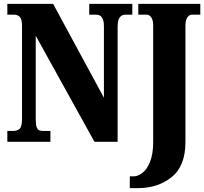

<svg xmlns="http://www.w3.org/2000/svg" viewBox="-20 -734 1057 994"><path d="M652 179H672Q694 179 717.5 161Q741 143 757 103Q773 63 773 2V-603Q773 -630 763 -644Q753 -658 741 -658H696V-714H1017V-658H973Q960 -658 950 -644Q940 -630 940 -601V1Q940 126 868.5 183Q797 240 694 240H652ZM18 -56H45Q71 -56 82.5 -68Q94 -80 94 -119V-599Q94 -634 83 -646Q72 -658 53 -658H18V-714H255L518 -228V-599Q518 -658 478 -658H442V-714H665V-658H630Q610 -658 599.5 -643.5Q589 -629 589 -595V0H469L165 -549V-119Q165 -91 169 -78Q173 -65 181 -60.5Q189 -56 205 -56H241V0H18Z"/></svg>

Font: Noto Serif CondBlack
Style: Regular
Weight: 900
Width: 3
Designer: Monotype Design Team
Foundry: Monotype Imaging Inc.
Version: Version 1.001